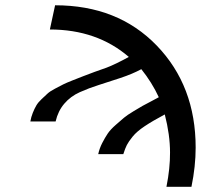

<svg xmlns="http://www.w3.org/2000/svg" viewBox="-20 -715 798 735"><path d="M96.2 -250Q99.1 -267.1 105.5 -283Q111.8 -298.8 118.9 -311Q126 -323.2 139.4 -335.7Q152.8 -348.1 161.9 -356.7Q170.9 -365.2 190.9 -375.7Q210.9 -386.2 222.4 -392.1Q233.9 -397.9 259.5 -408Q285.2 -418 298.1 -423.1Q311 -428.2 342 -439.7Q373 -451.2 388.2 -456.1Q422.4 -469.2 473.1 -497.1Q351.1 -602.1 170.9 -602.1L190.9 -694.8Q431.2 -694.8 580.1 -540.5Q729 -386.2 729 -149.9Q729 -78.1 712.9 0H617.2Q631.3 -70.8 630.9 -130.9Q630.9 -198.7 610.8 -276.9Q564 -252 533.9 -231.9Q503.9 -211.9 488 -192.4Q472.2 -172.9 465.6 -159.9Q459 -147 452.1 -125H356Q360.8 -147 371.3 -167.5Q381.8 -188 392.3 -203.6Q402.8 -219.2 423.3 -237.1Q443.8 -254.9 454.8 -264.4Q465.8 -273.9 491.9 -289.6Q518.1 -305.2 525.6 -309.6Q533.2 -314 560.1 -327.9Q586.9 -341.8 587.9 -342.8Q562 -398.9 521 -450.2Q487.8 -432.1 440.9 -416.5Q394 -400.9 357.4 -389.4Q320.8 -377.9 285.4 -362.1Q250 -346.2 226.1 -318.1Q202.1 -290 192.9 -250Z"/></svg>

Font: CMU Bright
Style: SemiBoldOblique
Weight: 600
Italic angle: -12°
Version: Version 0.7.0